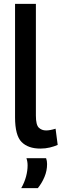

<svg xmlns="http://www.w3.org/2000/svg" viewBox="-20 -760 319 995"><path d="M166 -740V-161Q166 -113 181 -98.5Q196 -84 219 -84Q239 -84 268 -93L279 -9Q261 -1 238 4.5Q215 10 189 10Q126 10 92 -24Q58 -58 58 -152V-740ZM90 215Q107 185 115 155Q123 125 123 97Q123 77 117 60H219Q224 74 224 90Q224 125 210.5 157Q197 189 176 215Z"/></svg>

Font: Georama Medium
Style: Regular
Weight: 500
Designer: Jean-Baptiste Levee
Foundry: Production Type
Version: Version 1.000